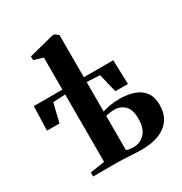

<svg xmlns="http://www.w3.org/2000/svg" viewBox="-188 -958 1047 1103"><g transform="rotate(-30 335.0 -406.0)"><path d="M435.5 6.5Q421.5 6.5 400.5 5.5Q379.5 4.5 355.8 3.2Q332 2 310 1Q288 0 272 0H114.5V-26.5L211 -41.5V-488.5L129.5 -484L99.5 -360.5H16.5L21.5 -520.5H211V-733L150 -751.5V-776L314.5 -818H330.5L353.5 -800V-520.5H548.5L553.5 -360.5H470L440 -484L353.5 -488.5V-293Q372.5 -299.5 400.8 -305Q429 -310.5 466 -310.5Q522.5 -310.5 564.2 -295.5Q606 -280.5 628.8 -248.5Q651.5 -216.5 651.5 -165Q651.5 -109.5 625.5 -71.2Q599.5 -33 551.2 -13.2Q503 6.5 435.5 6.5ZM400.5 -29.5Q446 -29.5 476 -61.8Q506 -94 506 -157.5Q506 -218 479 -244.8Q452 -271.5 411 -271.5Q396.5 -271.5 379.5 -269Q362.5 -266.5 353.5 -263.5V-37.5Q361.5 -34 373.8 -31.8Q386 -29.5 400.5 -29.5Z"/></g></svg>

Font: Merriweather 120pt
Style: Bold
Weight: 700
Designer: Eben Sorkin
Foundry: Eben Sorkin
Version: Version 2.100